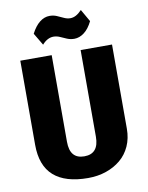

<svg xmlns="http://www.w3.org/2000/svg" viewBox="-99 -990 824 1072"><g transform="rotate(-10 313.0 -454.5)"><path d="M313 11Q184 11 118.5 -47Q53 -105 53 -223V-700H231V-209Q231 -160 251.5 -136Q272 -112 313 -112Q395 -112 395 -209V-700H573V-223Q573 -168 553 -124Q533 -80 497.5 -50.5Q462 -21 415 -5Q368 11 313 11ZM153 -835Q174 -876 200.5 -897Q227 -918 257 -918Q279 -918 297.5 -910Q316 -902 334 -893.5Q352 -885 370 -885Q386 -885 402 -893.5Q418 -902 435 -920L475 -850Q455 -809 428 -788.5Q401 -768 372 -768Q350 -768 331 -776Q312 -784 294.5 -792Q277 -800 258 -800Q242 -800 226 -792Q210 -784 194 -766Z"/></g></svg>

Font: Pathway Extreme Condensed ExtraBold
Style: Regular
Weight: 800
Width: 3
Version: Version 1.001;gftools[0.9.26]